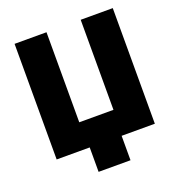

<svg xmlns="http://www.w3.org/2000/svg" viewBox="-151 -834 1029 1108"><g transform="rotate(-20 363.5 -280.0)"><path d="M265 150V0H62V-710H258V-157H468V-710H665V0H461V150Z"/></g></svg>

Font: Geist Black
Style: Regular
Weight: 400
Designer: Basement.studio, Andrés Briganti, Mateo Zaragoza
Foundry: Basement.studio, Vercel, Andrés Briganti, Guido Ferreyra, Mateo Zaragoza
Version: Version 1.401